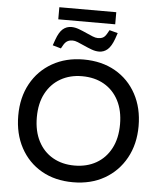

<svg xmlns="http://www.w3.org/2000/svg" viewBox="-64 -1057 942 1122"><g transform="rotate(5 407.0 -496.0)"><path d="M406 10Q300 10 221 -35.5Q142 -81 98 -162.5Q54 -244 54 -351Q54 -457 98.5 -538Q143 -619 223 -664.5Q303 -710 406 -710Q513 -710 592.5 -664.5Q672 -619 716 -537.5Q760 -456 760 -350Q760 -244 715 -162.5Q670 -81 590.5 -35.5Q511 10 406 10ZM406 -88Q479 -88 534 -119.5Q589 -151 620 -210Q651 -269 651 -351Q651 -432 620.5 -490.5Q590 -549 535 -580.5Q480 -612 406 -612Q335 -612 280 -580.5Q225 -549 194 -490.5Q163 -432 163 -350Q163 -269 193.5 -210Q224 -151 279 -119.5Q334 -88 406 -88ZM268 -763 219 -777 231 -811Q247 -856 268.5 -874.5Q290 -893 319 -893Q340 -893 363 -884.5Q386 -876 410 -865Q430 -856 447 -849Q464 -842 478 -842Q495 -842 507 -848Q519 -854 529 -871L542 -894L591 -881L579 -846Q563 -802 541.5 -783Q520 -764 491 -764Q470 -764 447 -772.5Q424 -781 400 -792Q380 -801 363 -808Q346 -815 332 -815Q316 -815 303.5 -808.5Q291 -802 281 -786ZM238 -931V-1002H572V-931Z"/></g></svg>

Font: REM
Style: Regular
Weight: 400
Designer: Octavio Pardo
Foundry: Ashler Design
Version: Version 1.005;gftools[0.9.28]